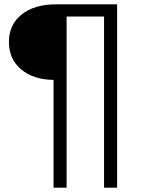

<svg xmlns="http://www.w3.org/2000/svg" viewBox="-20 -762 672 882"><path d="M226 -395Q134 -396 77.5 -443Q21 -490 21 -569Q21 -649 79.5 -695.5Q138 -742 236 -742H518V100H458V-686H286V100H226Z"/></svg>

Font: APTA Sans Regular
Style: Regular
Weight: 400
Version: Version 7.200